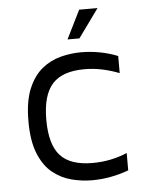

<svg xmlns="http://www.w3.org/2000/svg" viewBox="-51 -721 593 771"><g transform="rotate(-5 246.0 -335.5)"><path d="M289 8Q249 8 207.5 -2.5Q166 -13 131.5 -40.5Q97 -68 76 -119Q55 -170 55 -250Q55 -330 76 -380.5Q97 -431 131.5 -459Q166 -487 207.5 -497.5Q249 -508 289 -508Q327 -508 364.5 -501Q402 -494 437 -480V-411Q404 -424 369 -431.5Q334 -439 297 -439Q208 -439 167.5 -394Q127 -349 127 -250Q127 -150 167.5 -105.5Q208 -61 297 -61Q334 -61 369 -68Q404 -75 437 -89V-19Q402 -6 364.5 1Q327 8 289 8ZM240 -564 297 -679H371L288 -564Z"/></g></svg>

Font: Maven Pro VF Beta
Style: Regular
Weight: 400
Designer: Joe Prince
Foundry: Joe Prince
Version: Version 2.002